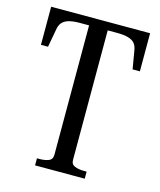

<svg xmlns="http://www.w3.org/2000/svg" viewBox="-108 -788 723 866"><g transform="rotate(15 254.0 -355.0)"><path d="M210 -69V-673H167Q135 -673 115 -667Q95 -661 84.5 -648.5Q74 -636 71 -614L56 -532H23V-710H485V-532H451L437 -614Q434 -636 424 -648.5Q414 -661 393.5 -667Q373 -673 340 -673H297V-68Q297 -47 315 -40Q333 -33 357 -33H370V0H138V-33H150Q175 -33 192.5 -40Q210 -47 210 -69Z"/></g></svg>

Font: Roboto Serif 120pt ExtraCondensed
Style: Regular
Weight: 400
Width: 2
Designer: Greg Gazdowicz
Foundry: Commercial Type
Version: Version 1.008